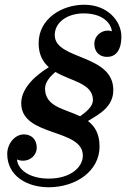

<svg xmlns="http://www.w3.org/2000/svg" viewBox="-20 -780 532 810"><path d="M400 -162C400 -216 379.5 -248 351 -269.5C401 -299.5 458 -330 458 -400C458 -553.5 211 -526 211 -632C211 -686.5 264.5 -723.5 333 -723.5C415 -723.5 448.5 -681 452 -648C448 -649.5 442.5 -651 435 -651C405.5 -651 378 -627.5 378 -595.5C378 -559.5 401 -540 431.5 -540C466.5 -540 492 -565 492 -626C492 -692 433 -760 335.5 -760C241 -760 143 -701.5 143 -597.5C143 -550 160.5 -519 186 -496.5C141 -469 69.5 -414 69.5 -344.5C69.5 -201.5 329.5 -239.5 329.5 -123.5C329.5 -76.5 280.5 -26.5 185 -26.5C112.5 -26.5 56.5 -58.5 51.5 -107.5C55.5 -105.5 64.5 -102 78 -102C107.5 -102 135 -125 135 -157C135 -193 111.5 -213 81 -213C41 -213 10.5 -172 10.5 -131C10.5 -35.5 97 10 185 10C300 10 400 -58 400 -162ZM170 -407C170 -436 196 -461 213.5 -476.5C281 -437 372 -428.5 372 -358C372 -330 343.5 -308 318 -289.5C252 -321.5 170 -329 170 -407Z"/></svg>

Font: Bodoni* 06pt
Style: Italic
Weight: 400
Italic angle: -13°
Version: Version 2.3